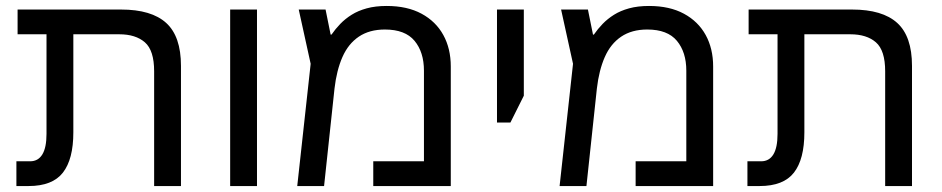

<svg xmlns="http://www.w3.org/2000/svg" viewBox="-20 -624 3159 644"><path d="M497 0V-385Q497 -455 466 -482Q435 -509 380 -509H39V-592H386Q488 -592 537.5 -547Q587 -502 587 -403V0ZM35 0V-83H81Q108 -83 122 -106Q136 -129 136 -175V-548H226V-180Q226 -90 191 -45Q156 0 76 0Z M752 0V-592H842V0Z M1277 -604Q1346 -604 1394 -578Q1442 -552 1467 -506.5Q1492 -461 1492 -401V0H1232V-83H1402V-387Q1402 -449 1370.5 -487Q1339 -525 1271 -525Q1219 -525 1183.5 -501Q1148 -477 1128.5 -432.5Q1109 -388 1102 -327L1067 0H977L1022 -410L982 -592H1072L1089 -508H1092Q1105 -527 1121.5 -544Q1138 -561 1159.5 -574.5Q1181 -588 1210 -596Q1239 -604 1277 -604Z M1647 -213V-592H1737V-303L1692 -213Z M2157 -604Q2226 -604 2274 -578Q2322 -552 2347 -506.5Q2372 -461 2372 -401V0H2112V-83H2282V-387Q2282 -449 2250.5 -487Q2219 -525 2151 -525Q2099 -525 2063.5 -501Q2028 -477 2008.5 -432.5Q1989 -388 1982 -327L1947 0H1857L1902 -410L1862 -592H1952L1969 -508H1972Q1985 -527 2001.5 -544Q2018 -561 2039.5 -574.5Q2061 -588 2090 -596Q2119 -604 2157 -604Z M2949 0V-385Q2949 -455 2918 -482Q2887 -509 2832 -509H2491V-592H2838Q2940 -592 2989.5 -547Q3039 -502 3039 -403V0ZM2487 0V-83H2533Q2560 -83 2574 -106Q2588 -129 2588 -175V-548H2678V-180Q2678 -90 2643 -45Q2608 0 2528 0Z"/></svg>

Font: Noto Sans Hebrew
Style: Regular
Weight: 400
Designer: Monotype Design Team
Foundry: Monotype Imaging Inc.
Version: Version 2.003;January 10, 2023;FontCreator 14.0.0.2877 64-bi